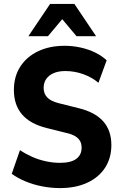

<svg xmlns="http://www.w3.org/2000/svg" viewBox="-20 -950 615 981"><path d="M287 11Q240 11 194.5 2Q149 -7 109.5 -23.5Q70 -40 40 -62L82 -183Q110 -164 143.5 -149Q177 -134 214 -126Q251 -118 286 -118Q343 -118 370 -138.5Q397 -159 397 -195Q397 -215 389 -229.5Q381 -244 363.5 -254.5Q346 -265 318 -271L218 -296Q134 -317 92.5 -365.5Q51 -414 51 -490Q51 -559 83.5 -609.5Q116 -660 174.5 -688Q233 -716 310 -716Q352 -716 392.5 -707Q433 -698 466.5 -681.5Q500 -665 525 -642L483 -527Q450 -555 405.5 -571Q361 -587 314 -587Q279 -587 254.5 -576.5Q230 -566 216.5 -547Q203 -528 203 -501Q203 -471 221.5 -452Q240 -433 279 -423L379 -398Q464 -378 506.5 -331Q549 -284 549 -209Q549 -142 516.5 -92.5Q484 -43 425 -16Q366 11 287 11ZM125 -765 236 -930H360L471 -765H371L298 -852L225 -765Z"/></svg>

Font: Nunito Sans 12pt ExtraLight
Style: Weight 830 Width 84 Optical size 12.0 YTLC 445
Weight: 830
Width: 4
Designer: Vernon Adams
Foundry: Vernon Adams
Version: Version 3.101;gftools[0.9.27]